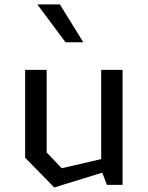

<svg xmlns="http://www.w3.org/2000/svg" viewBox="-20 -826 660 858"><path d="M188.5 -144.7 255.8 -74.2 490.7 -128.5V-71L222.5 11.7L92.3 -121.2V-513.7H188.5ZM527.7 0H457.8L432.2 -66.5V-513.7H527.7ZM146.8 -806.2H247.7L352.2 -637.2H272.7Z"/></svg>

Font: Monaspace Krypton Var ExLight
Style: Regular
Weight: 200
Designer: Riley Cran and the Lettermatic Team
Version: Version 1.200 (Monaspace Krypton Var)